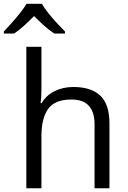

<svg xmlns="http://www.w3.org/2000/svg" viewBox="-56 -1011 689 1031"><path d="M166.5 -759.8V-532.7Q166.5 -490.2 162.1 -457H167.5Q191.9 -499 237.1 -521.5Q282.2 -543.9 337.4 -543.9Q433.6 -543.9 482.7 -497.3Q531.7 -450.7 531.7 -348.6V0H451.7V-343.3Q451.7 -476.6 327.6 -476.6Q237.8 -476.6 202.1 -425.8Q166.5 -375 166.5 -279.8V0H85.4V-759.8ZM168.9 -990.7Q181.2 -968.8 203.1 -941.2Q225.1 -913.6 249.5 -887.2Q273.9 -860.8 293 -841.8V-831.1H235.4Q209 -848.1 181.2 -873Q153.3 -897.9 127 -924.8Q100.6 -897.9 73.5 -873.3Q46.4 -848.6 20 -831.1H-35.6V-841.8Q-17.1 -861.3 6.6 -887.7Q30.3 -914.1 52 -941.4Q73.7 -968.8 86.4 -990.7Z"/></svg>

Font: Open Sans
Style: Regular
Weight: 400
Designer: Monotype Design Team
Foundry: Monotype Imaging Inc.
Version: Version 3.000; ttfautohint (v1.8.4)